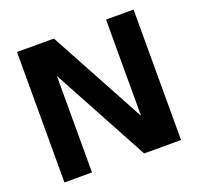

<svg xmlns="http://www.w3.org/2000/svg" viewBox="-118 -796 953 924"><g transform="rotate(-20 358.5 -334.0)"><path d="M60 0V-668H249L516 -175V-668H657V0H468L201 -494V0Z"/></g></svg>

Font: Atkinson Hyperlegible Next
Style: Bold
Weight: 700
Designer: Elliott Scott, Megan Eiswerth, Linus Boman, Theodore Petrosky, Letters from Sweden
Foundry: Applied Design Works, Letters from Sweden
Version: Version 2.001